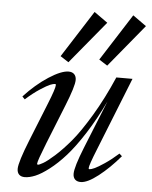

<svg xmlns="http://www.w3.org/2000/svg" viewBox="-50 -714 609 768"><g transform="rotate(5 254.0 -329.5)"><path d="M211.9 -461.9 178.7 -483.4 298.8 -671.4 353 -632.8ZM367.7 -461.9 334 -483.4 454.1 -671.4 508.3 -632.8ZM77.6 11.2Q63 11.2 54.9 3.2Q46.9 -4.9 46.9 -19.5Q46.9 -46.4 84 -138.7L144.5 -289.6Q169.9 -352.5 169.9 -366.7Q169.9 -370.6 166 -370.6Q159.7 -370.6 147.2 -365.7Q134.8 -360.8 108.2 -343.5Q81.5 -326.2 50.8 -298.8L40.5 -309.6Q87.4 -360.4 137.2 -392.6Q187 -424.8 216.3 -424.8Q231 -424.8 239 -416.5Q247.1 -408.2 247.1 -393.6Q247.1 -368.2 214.4 -287.1L151.9 -130.9Q122.6 -57.1 122.6 -46.9Q122.6 -43 126.5 -43Q130.9 -43 146.5 -51.8Q162.1 -60.5 191.7 -86.9Q221.2 -113.3 253.9 -152.1Q286.6 -190.9 328.6 -261Q370.6 -331.1 408.2 -418H473.1L356 -124Q329.6 -58.6 329.6 -46.9Q329.6 -43 333.5 -43Q339.4 -43 353 -49.1Q366.7 -55.2 392.8 -72.8Q418.9 -90.3 447.3 -115.7L458 -106Q416 -56.6 372.6 -22.7Q329.1 11.2 302.2 11.2Q287.6 11.2 279.5 3.2Q271.5 -4.9 271.5 -19.5Q271.5 -46.4 303.2 -125.5L381.3 -319.3Q346.7 -246.6 309.1 -188Q271.5 -129.4 239 -93Q206.5 -56.6 175 -32.5Q143.6 -8.3 119.9 1.5Q96.2 11.2 77.6 11.2Z"/></g></svg>

Font: Elstob 18pt
Style: Italic
Weight: 400
Italic angle: -20°
Designer: Peter S. Baker
Version: Version 1.015